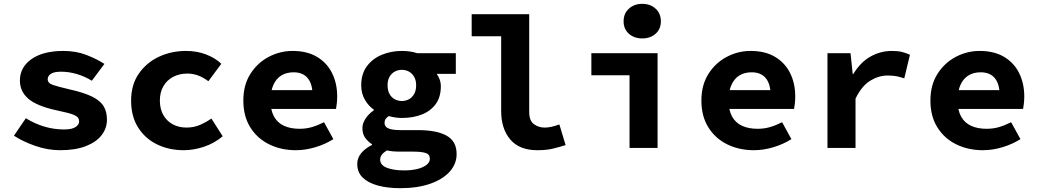

<svg xmlns="http://www.w3.org/2000/svg" viewBox="-20 -775 5440 1006"><path d="M295.6 12Q229.7 12 164.8 -10.6Q100 -33.2 53 -64L115.5 -155.6Q161.1 -127 211.7 -111.9Q262.3 -96.7 315.8 -96.7Q356.7 -96.7 375.7 -109.2Q394.7 -121.7 394.7 -139.4Q394.7 -149.8 389.2 -157.6Q383.7 -165.4 370.4 -171.6Q357.1 -177.9 333.5 -183.9Q310 -189.9 273 -197.7Q172.3 -219.9 128.3 -257.9Q84.3 -295.9 84.3 -352.8Q84.3 -422.6 145.1 -465.4Q205.9 -508.1 312.5 -508.1Q379.1 -508.1 433.6 -486.8Q488.1 -465.4 527.1 -440.2L461.3 -352Q423.7 -375.1 381.8 -387.3Q339.9 -399.4 298.9 -399.4Q275.7 -399.4 260.6 -394.5Q245.5 -389.7 237.8 -380.5Q230 -371.4 230 -359.8Q230 -339.5 256 -330.4Q282 -321.2 344.6 -306.7Q421.2 -289.7 464 -268Q506.7 -246.4 523.5 -217.6Q540.4 -188.8 540.4 -148Q540.4 -103.1 512.5 -66.9Q484.7 -30.8 430.1 -9.4Q375.6 12 295.6 12Z M943.1 12Q864.9 12 802.3 -18.7Q739.7 -49.5 703.3 -107.5Q666.9 -165.6 666.9 -247.9Q666.9 -330.4 706.9 -388.5Q746.8 -446.7 812.3 -477.4Q877.8 -508.1 953.8 -508.1Q1013.1 -508.1 1061 -489.3Q1109 -470.5 1139.6 -440.7L1071.8 -349.5Q1043.3 -370.4 1016.7 -380Q990.1 -389.5 962 -389.5Q919.7 -389.5 886.9 -372.1Q854 -354.7 835.8 -322.8Q817.6 -290.8 817.6 -247.9Q817.6 -205 835.3 -173.1Q853 -141.2 884.6 -123.9Q916.3 -106.6 957.1 -106.6Q996.4 -106.6 1028.8 -121Q1061.2 -135.3 1087.6 -153.9L1146.8 -61.1Q1102.6 -23.8 1048.4 -5.9Q994.3 12 943.1 12Z M1530 12Q1452.7 12 1390.3 -18.7Q1327.9 -49.4 1291.5 -107.7Q1255 -165.9 1255 -248.3Q1255 -329.5 1291.8 -387.6Q1328.6 -445.7 1387.6 -476.9Q1446.7 -508.1 1513.1 -508.1Q1589.6 -508.1 1641.6 -476.7Q1693.7 -445.3 1720.2 -391.4Q1746.7 -337.6 1746.7 -270Q1746.7 -250.2 1744.6 -231.8Q1742.5 -213.4 1740.5 -204.1H1364.1V-302.8H1641L1617.8 -274.7Q1617.8 -334.7 1592.4 -365.5Q1567 -396.2 1518 -396.2Q1481.7 -396.2 1454.7 -380Q1427.7 -363.7 1412.7 -330.8Q1397.6 -297.8 1397.6 -248.3Q1397.6 -196.9 1415.8 -164.3Q1433.9 -131.6 1467.9 -115.9Q1501.9 -100.2 1550.1 -100.2Q1584 -100.2 1614.4 -109.1Q1644.9 -118 1677.9 -134.6L1726.7 -46Q1684.2 -19.1 1632.3 -3.6Q1580.3 12 1530 12Z M2076.5 211Q2012 211 1961.3 197.5Q1910.6 184.1 1881.2 156.2Q1851.8 128.4 1851.8 83.9Q1851.8 53.5 1871.6 28.6Q1891.4 3.7 1928.9 -15.4V-19.4Q1908.5 -32.6 1893.7 -52.6Q1878.9 -72.7 1878.9 -103.7Q1878.9 -128.9 1895.4 -153.7Q1911.8 -178.6 1938.4 -196.9V-200.9Q1911.2 -219.2 1891.9 -252.2Q1872.6 -285.3 1872.6 -328.3Q1872.6 -387.8 1902.3 -427.9Q1932.1 -468 1980.6 -488Q2029.2 -508.1 2085.2 -508.1Q2131.3 -508.1 2166.6 -496.1H2368.3V-388H2268.3Q2276.6 -376.7 2283.2 -359.4Q2289.8 -342.1 2289.8 -323.2Q2289.8 -266.1 2262.7 -229.3Q2235.5 -192.6 2189.4 -174.7Q2143.3 -156.9 2085.2 -156.9Q2070.6 -156.9 2053 -159.2Q2035.5 -161.6 2016.9 -166.9Q2005.4 -158.8 2000.1 -151Q1994.8 -143.1 1994.8 -130.4Q1994.8 -111.1 2015.2 -102.1Q2035.5 -93.2 2079.2 -93.2H2170.9Q2268.5 -93.2 2320.5 -63.9Q2372.5 -34.7 2372.5 32.4Q2372.5 83.8 2336.2 124.3Q2300 164.7 2233.7 187.9Q2167.5 211 2076.5 211ZM2085.2 -245.8Q2106.1 -245.8 2123 -255.1Q2139.8 -264.4 2150.1 -282.8Q2160.4 -301.3 2160.4 -328.3Q2160.4 -354.4 2150.1 -372.3Q2139.8 -390.2 2123 -399.7Q2106.1 -409.1 2085.2 -409.1Q2065.3 -409.1 2048.1 -399.7Q2030.9 -390.2 2020.8 -372.3Q2010.7 -354.4 2010.7 -328.3Q2010.7 -301.3 2020.8 -282.8Q2030.9 -264.4 2048.1 -255.1Q2065.3 -245.8 2085.2 -245.8ZM2097.7 117.8Q2138.1 117.8 2168.3 110Q2198.4 102.1 2215.4 88.4Q2232.3 74.7 2232.3 57.6Q2232.3 33.4 2210.2 26.5Q2188.2 19.5 2145.1 19.5H2082.6Q2055.8 19.5 2038.4 17.9Q2021 16.3 2007.2 13Q1988.3 24.8 1980.1 36.3Q1971.9 47.7 1971.9 61.5Q1971.9 89.4 2005.9 103.6Q2039.9 117.8 2097.7 117.8Z M2795.2 12Q2701.6 12 2653.7 -44Q2605.9 -100.1 2605.9 -194V-585.1H2451.4V-700.5H2752.8V-188Q2752.8 -142.2 2777.7 -124.4Q2802.6 -106.5 2833.4 -106.5Q2850.8 -106.5 2869.2 -110.6Q2887.6 -114.6 2910.9 -123L2943.5 -14.8Q2905.4 -2.8 2873.6 4.6Q2841.7 12 2795.2 12Z M3278.5 0V-380.8H3078.5V-496.1H3425.4V0ZM3345.1 -573.6Q3302.7 -573.6 3275 -598.3Q3247.4 -623 3247.4 -663.4Q3247.4 -704 3275 -729.4Q3302.7 -754.9 3345.1 -754.9Q3387.6 -754.9 3415.2 -729.4Q3442.7 -704 3442.7 -663.4Q3442.7 -623 3415.2 -598.3Q3387.6 -573.6 3345.1 -573.6Z M3930 12Q3852.7 12 3790.3 -18.7Q3727.9 -49.4 3691.5 -107.7Q3655 -165.9 3655 -248.3Q3655 -329.5 3691.8 -387.6Q3728.6 -445.7 3787.6 -476.9Q3846.7 -508.1 3913.1 -508.1Q3989.6 -508.1 4041.6 -476.7Q4093.7 -445.3 4120.2 -391.4Q4146.7 -337.6 4146.7 -270Q4146.7 -250.2 4144.6 -231.8Q4142.5 -213.4 4140.5 -204.1H3764.1V-302.8H4041L4017.8 -274.7Q4017.8 -334.7 3992.4 -365.5Q3967 -396.2 3918 -396.2Q3881.7 -396.2 3854.7 -380Q3827.7 -363.7 3812.7 -330.8Q3797.6 -297.8 3797.6 -248.3Q3797.6 -196.9 3815.8 -164.3Q3833.9 -131.6 3867.9 -115.9Q3901.9 -100.2 3950.1 -100.2Q3984 -100.2 4014.4 -109.1Q4044.9 -118 4077.9 -134.6L4126.7 -46Q4084.2 -19.1 4032.3 -3.6Q3980.3 12 3930 12Z M4315.6 0V-496.1H4436.4L4447.8 -387.7H4451.4Q4488 -448.8 4540.7 -478.5Q4593.4 -508.1 4652.4 -508.1Q4685.3 -508.1 4705.9 -502.9Q4726.4 -497.7 4747.8 -488.1L4718 -364.5Q4695.1 -372.1 4676.4 -375.7Q4657.6 -379.3 4630.3 -379.3Q4584 -379.3 4539.5 -352.1Q4495 -324.9 4462.6 -258.2V0Z M5130 12Q5052.7 12 4990.3 -18.7Q4927.9 -49.4 4891.5 -107.7Q4855 -165.9 4855 -248.3Q4855 -329.5 4891.8 -387.6Q4928.6 -445.7 4987.6 -476.9Q5046.7 -508.1 5113.1 -508.1Q5189.6 -508.1 5241.6 -476.7Q5293.7 -445.3 5320.2 -391.4Q5346.7 -337.6 5346.7 -270Q5346.7 -250.2 5344.6 -231.8Q5342.5 -213.4 5340.5 -204.1H4964.1V-302.8H5241L5217.8 -274.7Q5217.8 -334.7 5192.4 -365.5Q5167 -396.2 5118 -396.2Q5081.7 -396.2 5054.7 -380Q5027.7 -363.7 5012.7 -330.8Q4997.6 -297.8 4997.6 -248.3Q4997.6 -196.9 5015.8 -164.3Q5033.9 -131.6 5067.9 -115.9Q5101.9 -100.2 5150.1 -100.2Q5184 -100.2 5214.4 -109.1Q5244.9 -118 5277.9 -134.6L5326.7 -46Q5284.2 -19.1 5232.3 -3.6Q5180.3 12 5130 12Z"/></svg>

Font: Source Code Pro ExtraLight
Style: Regular
Weight: 200
Monospace: yes
Designer: Paul D. Hunt, Teo Tuominen
Foundry: Adobe
Version: Version 1.026;hotconv 1.1.0;makeotfexe 2.6.0